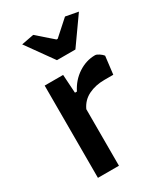

<svg xmlns="http://www.w3.org/2000/svg" viewBox="-173 -768 738 847"><g transform="rotate(-30 195.5 -344.5)"><path d="M75 -677 138 -689 217 -620H223L300 -689L364 -677L267 -540H173ZM70 -470H164L170 -376H180Q203 -422 243.5 -448.5Q284 -475 329 -475Q337 -475 349 -467Q361 -459 367 -451L356 -360H311Q265 -360 229.5 -342.5Q194 -325 177 -288V0H70Z"/></g></svg>

Font: Athiti SemiBold
Style: Regular
Weight: 600
Designer: CadsonDemak Team
Foundry: CadsonDemak
Version: Version 1.033